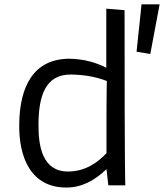

<svg xmlns="http://www.w3.org/2000/svg" viewBox="-20 -837 741 867"><path d="M596.7 -603.5 658.7 -593.3 700.7 -817.4H619.1ZM280.8 9.8C348.6 9.8 407.2 -21.5 460.9 -73.2L469.2 0H545.9C545.9 0 542.5 -11.2 542.5 -791L460 -797.9V-531.2C414.6 -554.2 361.8 -570.3 293.9 -571.8C131.3 -571.8 69.3 -446.3 66.9 -279.3C63.5 -126.5 120.1 11.2 280.8 9.8ZM287.1 -62.5C171.9 -62.5 152.8 -175.8 153.8 -276.9C154.8 -402.3 183.6 -500.5 299.3 -500.5C354 -499.5 407.2 -492.7 462.4 -471.2C462.4 -471.2 460.9 -390.1 460.9 -349.1V-145.5C421.9 -103.5 365.2 -62.5 287.1 -62.5Z"/></svg>

Font: Duru Sans
Style: Regular
Weight: 400
Designer: Onur Yazıcıgil
Foundry: Onur Yazıcıgil
Version: Version 1.002